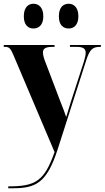

<svg xmlns="http://www.w3.org/2000/svg" viewBox="-22 -776 558 1024"><path d="M345 -624C370 -624 396 -641 396 -689C396 -738 370 -756 345 -756C316 -756 292 -738 292 -689C292 -641 316 -624 345 -624ZM156 -624C183 -624 209 -641 209 -689C209 -738 183 -756 156 -756C130 -756 105 -738 105 -689C105 -641 130 -624 156 -624ZM22 218V228H48C170 228 228 198 285 22L439 -458C457 -512 472 -526 511 -526H516V-536H351V-526H387C421 -526 435 -517 435 -494C435 -483 431 -466 425 -446L356 -233C348 -207 340 -181 331 -152C323 -176 313 -202 298 -240L220 -445C212 -465 207 -483 207 -496C207 -517 221 -526 258 -526H269V-536H-2V-526H7C28 -526 36 -515 51 -479L269 35C214 191 167 218 22 218Z"/></svg>

Font: Noto Serif Display Condensed ExtraBold
Style: Regular
Weight: 800
Width: 3
Designer: Monotype Design Team
Foundry: Monotype Imaging Inc.
Version: Version 2.009